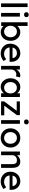

<svg xmlns="http://www.w3.org/2000/svg" viewBox="2248 -3059 821 5357"><g transform="rotate(90 2658.5 -380.5)"><path d="M74 0V-740H177V0Z M340 0V-525H443V0ZM390 -641Q357 -641 339 -658Q321 -675 321 -706Q321 -735 339.5 -753Q358 -771 390 -771Q423 -771 441 -754Q459 -737 459 -706Q459 -677 440.5 -659Q422 -641 390 -641Z M877 10Q843 10 809.5 -1Q776 -12 748.5 -30.5Q721 -49 702.5 -71.5Q684 -94 678 -117L704 -131V-3H601V-740H704V-405L688 -414Q693 -437 710 -458.5Q727 -480 753.5 -497.5Q780 -515 811 -525.5Q842 -536 874 -536Q945 -536 1000 -501Q1055 -466 1087 -404.5Q1119 -343 1119 -264Q1119 -185 1087.5 -123Q1056 -61 1001 -25.5Q946 10 877 10ZM860 -84Q906 -84 942 -107.5Q978 -131 999 -171.5Q1020 -212 1020 -264Q1020 -315 999.5 -355.5Q979 -396 943 -419Q907 -442 860 -442Q813 -442 777 -419Q741 -396 720 -355.5Q699 -315 699 -264Q699 -212 720 -171.5Q741 -131 777 -107.5Q813 -84 860 -84Z M1476 10Q1395 10 1332.5 -24.5Q1270 -59 1234.5 -119Q1199 -179 1199 -257Q1199 -319 1219 -370Q1239 -421 1274.5 -458.5Q1310 -496 1359.5 -516.5Q1409 -537 1467 -537Q1518 -537 1562 -517.5Q1606 -498 1638.5 -464Q1671 -430 1688.5 -383.5Q1706 -337 1705 -282L1704 -238H1275L1252 -320H1615L1600 -303V-327Q1597 -360 1578 -386Q1559 -412 1530 -427Q1501 -442 1467 -442Q1413 -442 1376 -421.5Q1339 -401 1320 -361.5Q1301 -322 1301 -264Q1301 -209 1324 -168.5Q1347 -128 1389 -106Q1431 -84 1486 -84Q1525 -84 1558.5 -97Q1592 -110 1631 -144L1683 -71Q1659 -47 1624.5 -29Q1590 -11 1551.5 -0.5Q1513 10 1476 10Z M1817 0V-525H1921V-360L1911 -400Q1922 -438 1948.5 -469Q1975 -500 2009.5 -518Q2044 -536 2081 -536Q2098 -536 2113.5 -533Q2129 -530 2138 -526L2111 -414Q2099 -419 2084.5 -422.5Q2070 -426 2056 -426Q2029 -426 2004.5 -415.5Q1980 -405 1961.5 -386.5Q1943 -368 1932 -343.5Q1921 -319 1921 -290V0Z M2400 10Q2335 10 2281.5 -26Q2228 -62 2196 -124Q2164 -186 2164 -264Q2164 -343 2196.5 -404.5Q2229 -466 2284.5 -501Q2340 -536 2409 -536Q2450 -536 2484 -524Q2518 -512 2543.5 -490.5Q2569 -469 2585.5 -441Q2602 -413 2606 -381L2583 -389V-525H2687V0H2583V-125L2607 -132Q2601 -105 2582.5 -79.5Q2564 -54 2535.5 -34Q2507 -14 2472.5 -2Q2438 10 2400 10ZM2427 -85Q2474 -85 2510 -108Q2546 -131 2566.5 -171.5Q2587 -212 2587 -264Q2587 -315 2566.5 -355Q2546 -395 2510 -418Q2474 -441 2427 -441Q2381 -441 2345.5 -418Q2310 -395 2289.5 -355Q2269 -315 2269 -264Q2269 -212 2289.5 -171.5Q2310 -131 2345.5 -108Q2381 -85 2427 -85Z M2809 0V-86L3080 -448V-436H2809V-525H3192V-441L2925 -84L2921 -89H3198V0Z M3332 0V-525H3435V0ZM3382 -641Q3349 -641 3331 -658Q3313 -675 3313 -706Q3313 -735 3331.5 -753Q3350 -771 3382 -771Q3415 -771 3433 -754Q3451 -737 3451 -706Q3451 -677 3432.5 -659Q3414 -641 3382 -641Z M3829 10Q3752 10 3691.5 -25.5Q3631 -61 3596 -122.5Q3561 -184 3561 -263Q3561 -342 3596 -403.5Q3631 -465 3691.5 -500.5Q3752 -536 3829 -536Q3905 -536 3965.5 -500.5Q4026 -465 4061 -403.5Q4096 -342 4096 -263Q4096 -184 4061 -122.5Q4026 -61 3965.5 -25.5Q3905 10 3829 10ZM3829 -84Q3876 -84 3913 -107.5Q3950 -131 3971 -171.5Q3992 -212 3991 -263Q3992 -315 3971 -355.5Q3950 -396 3913 -419Q3876 -442 3829 -442Q3782 -442 3744.5 -418.5Q3707 -395 3686 -354.5Q3665 -314 3666 -263Q3665 -212 3686 -171.5Q3707 -131 3744.5 -107.5Q3782 -84 3829 -84Z M4208 0V-525H4311V-417L4293 -405Q4303 -440 4332 -469.5Q4361 -499 4401 -517.5Q4441 -536 4483 -536Q4543 -536 4583 -512.5Q4623 -489 4643 -441Q4663 -393 4663 -320V0H4560V-313Q4560 -358 4548 -387.5Q4536 -417 4511 -430.5Q4486 -444 4449 -442Q4419 -442 4394 -432.5Q4369 -423 4350.5 -406Q4332 -389 4321.5 -366.5Q4311 -344 4311 -318V0H4260Q4247 0 4234 0Q4221 0 4208 0Z M5048 10Q4967 10 4904.5 -24.5Q4842 -59 4806.5 -119Q4771 -179 4771 -257Q4771 -319 4791 -370Q4811 -421 4846.5 -458.5Q4882 -496 4931.5 -516.5Q4981 -537 5039 -537Q5090 -537 5134 -517.5Q5178 -498 5210.5 -464Q5243 -430 5260.5 -383.5Q5278 -337 5277 -282L5276 -238H4847L4824 -320H5187L5172 -303V-327Q5169 -360 5150 -386Q5131 -412 5102 -427Q5073 -442 5039 -442Q4985 -442 4948 -421.5Q4911 -401 4892 -361.5Q4873 -322 4873 -264Q4873 -209 4896 -168.5Q4919 -128 4961 -106Q5003 -84 5058 -84Q5097 -84 5130.5 -97Q5164 -110 5203 -144L5255 -71Q5231 -47 5196.5 -29Q5162 -11 5123.5 -0.5Q5085 10 5048 10Z"/></g></svg>

Font: Lexend Medium
Style: Regular
Weight: 500
Designer: Bonnie Shaver-Troup, Thomas Jockin
Foundry: Lexend
Version: Version 1.005